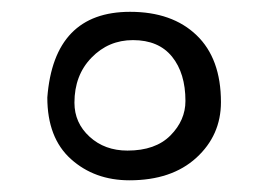

<svg xmlns="http://www.w3.org/2000/svg" viewBox="-20 -750 454 325"><path d="M60.1 -585Q71.3 -730 200.2 -730Q271.5 -730 312.7 -690.4Q354 -650.9 354 -577.1Q354 -521 312.3 -482.9Q270.5 -444.8 199.2 -444.8Q140.1 -444.8 100.1 -480.7Q60.1 -516.6 60.1 -585ZM293.9 -579.1Q293.9 -626 271.2 -654.1Q248.5 -682.1 205.1 -682.1Q163.6 -682.1 134.8 -652.3Q106 -622.6 106 -576.2Q106 -542 131.6 -518.6Q157.2 -495.1 195.8 -495.1Q243.2 -495.1 268.6 -520.8Q293.9 -546.4 293.9 -579.1Z"/></svg>

Font: Zhizn
Style: Regular
Weight: 400
Designer: Peter Zharnov
Foundry: Peter Zharnov
Version: Version 1.000